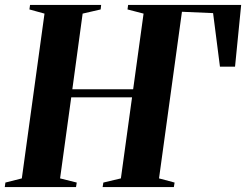

<svg xmlns="http://www.w3.org/2000/svg" viewBox="-34 -763 1004 783"><path d="M-14.5 0 -12 -18.5 55 -35.5 147.5 -707.5 86 -724.5 88.5 -743H378.5L376.5 -724.5L303 -707.5L261 -399H509L551.5 -707.5L486 -724.5L488.5 -743H949.5L924.5 -491H863L835 -709.5L708 -715L614.5 -35.5L678 -18.5L675 0H384.5L387.5 -18.5L459 -35.5L504.5 -366H256.5L211 -35.5L279 -18.5L276 0Z"/></svg>

Font: Merriweather 144pt
Style: Bold Italic
Weight: 700
Italic angle: -7.8°
Version: Version 2.101